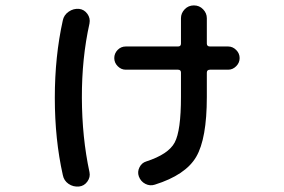

<svg xmlns="http://www.w3.org/2000/svg" viewBox="-20 -638 1040 703"><path d="M440.4 -382.8Q423.8 -382.8 411.1 -395.5Q398.4 -408.2 398.4 -425.3Q398.4 -442.4 410.6 -455.1Q422.9 -467.8 440.4 -467.8H631.8Q642.6 -467.8 642.6 -478.5V-571.3Q642.6 -589.8 656.2 -604Q669.9 -618.2 689.9 -618.2Q710 -618.2 723.6 -604Q737.3 -589.8 737.3 -571.3V-478.5Q737.3 -467.8 749 -467.8H815.4Q832 -467.8 844.7 -455.1Q857.4 -442.4 857.4 -425.3Q857.4 -408.2 844.7 -395.5Q832 -382.8 815.4 -382.8H749Q737.3 -382.8 737.3 -372.1V-283.2Q737.3 -129.9 698.2 -63.5Q659.2 2.9 546.9 38.1Q529.3 43.9 512.2 35.2Q495.1 26.4 488.3 7.8Q482.4 -8.8 490.7 -25.4Q499 -42 515.6 -46.9Q596.7 -73.2 619.6 -116.2Q642.6 -159.2 642.6 -283.2V-372.1Q642.6 -382.8 631.8 -382.8ZM269.5 44.9Q248 46.9 231 35.2Q213.9 23.4 210 2.9Q180.7 -127.9 180.7 -279.8Q180.7 -431.6 210 -563.5Q213.9 -583 231.4 -595.2Q249 -607.4 269.5 -605.5Q288.1 -603.5 299.8 -587.4Q311.5 -571.3 307.6 -551.8Q279.3 -424.8 279.8 -279.8Q280.3 -134.8 307.6 -7.8Q311.5 10.7 299.8 26.9Q288.1 43 269.5 44.9Z"/></svg>

Font: Rounded-X Mgen+ 1m medium
Style: Regular
Weight: 500
Designer: [Source Han Sans]
Ryoko NISHIZUKA  (kana & ideographs); Paul D. Hunt (Latin, Greek & Cyrillic); Wenlong ZHANG  (bopomofo
Version: Version 1.059.20150602